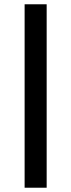

<svg xmlns="http://www.w3.org/2000/svg" viewBox="-20 -759 333 897"><path d="M95 -739H198V118H95Z"/></svg>

Font: Sarpanch Medium
Style: Regular
Weight: 500
Designer: Manushi Parikh (Devanagari and Latin), Jyotish Sonowal (Devanagari)
Foundry: Indian Type Foundry
Version: Version 2.004;PS 1.0;hotconv 1.0.78;makeotf.lib2.5.61930; tt